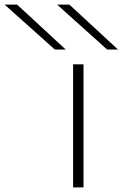

<svg xmlns="http://www.w3.org/2000/svg" viewBox="-198 -810 530 830"><path d="M118 0V-532H163V0ZM39 -596 -178 -790H-124L86 -596ZM265 -596 49 -790H102L312 -596Z"/></svg>

Font: Georama ExtraExtended ExtraLight
Style: Regular
Weight: 200
Width: 8
Designer: Jean-Baptiste Levee
Foundry: Production Type
Version: Version 1.000